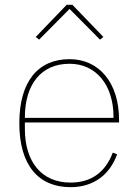

<svg xmlns="http://www.w3.org/2000/svg" viewBox="-20 -763 573 795"><path d="M256 -743 128 -610 142 -599 268 -726 394 -599 408 -610 280 -743ZM272 12C369 12 435 -41 465 -124L447 -131C416 -49 357 -7 272 -7C152 -7 83 -93 83 -229V-256H473V-266C473 -421 390 -518 268 -518C138 -518 60 -426 60 -253C60 -78 140 12 272 12ZM268 -499C377 -499 450 -412 450 -279V-275H83V-277C83 -413 150 -499 268 -499Z"/></svg>

Font: IBM Plex Thai Looped Thin
Style: Regular
Weight: 100
Designer: Mike Abbink, Paul van der Laan, Pieter van Rosmalen, Ben Mitchell, Mark Frömberg
Foundry: Bold Monday
Version: Version 1.0